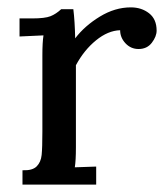

<svg xmlns="http://www.w3.org/2000/svg" viewBox="-20 -495 448 521"><path d="M405 -412Q405 -396 392 -379Q379 -362 356 -362Q335 -362 320.5 -377.5Q306 -393 306 -413Q273 -412 240.5 -385.5Q208 -359 186 -318V-96Q186 -59 183 -41L241 -43V6H41V-33H42Q68 -32 79.5 -43.5Q91 -55 93 -74.5Q95 -94 95 -138V-345Q95 -380 98 -399L33 -396V-445H67Q102 -445 117 -451Q132 -457 146 -470H179Q183 -438 184 -391Q210 -425 251 -450Q292 -475 335 -475Q364 -475 384.5 -459Q405 -443 405 -412Z"/></svg>

Font: Sumana
Style: Regular
Weight: 400
Designer: Cyreal, Alexei Vanyashin (Devanagari), Olga Karpushina (Latin)
Foundry: Cyreal
Version: Version 1.015;PS 001.015;hotconv 1.0.70;makeotf.lib2.5.58329